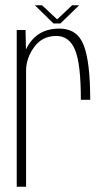

<svg xmlns="http://www.w3.org/2000/svg" viewBox="-20 -709 408 729"><path d="M287 -330Q287 -466.5 265 -519.5Q243 -572.5 194 -572.5Q140 -572.5 109.5 -530Q80.5 -490 79 -444.5V0H43.5V-595H77L78.5 -521Q87.5 -540.5 102 -557.5Q139.5 -600.5 205 -600.5Q273.5 -600.5 298 -537Q322.5 -473.5 322.5 -330ZM183 -620 112.5 -689H139.5L197 -635.5L254 -689H280.5L209.5 -620Z"/></svg>

Font: Anybody ExtraLight
Style: Regular
Weight: 200
Designer: Tyler Finck
Foundry: Etcetera Type Company
Version: Version 1.010; ttfautohint (v1.8.3) -l 8 -r 50 -G 200 -x 14 